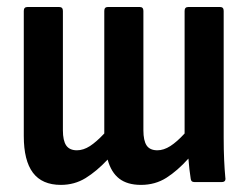

<svg xmlns="http://www.w3.org/2000/svg" viewBox="-20 -512 697 540"><path d="M151.2 8Q98.4 8 72.6 -26.2Q46.9 -60.4 46.9 -129.3V-481.4Q46.9 -492.3 57.3 -492.3H146.5Q156.9 -492.3 156.9 -481.4V-145.4Q156.9 -116.6 166.2 -102.9Q175.6 -89.3 196.3 -89.3Q214.5 -89.3 233 -101.2Q251.4 -113.2 273.3 -136.6V-481.4Q273.3 -492.3 283.2 -492.3H373.3Q383.3 -492.3 383.3 -481.4V-145.4Q383.3 -116.6 392.4 -102.9Q401.5 -89.3 422.7 -89.3Q440.4 -89.3 459.1 -101.2Q477.8 -113.2 499.2 -136.6V-481.4Q499.2 -492.3 509.6 -492.3H599.2Q609.1 -492.3 609.1 -481.4V-125.3Q609.1 -90.7 610.4 -62.3Q611.7 -33.8 613.7 -13Q616.1 0 603.7 0H526.3Q517.4 0 516.4 -9Q514.4 -21.5 512.7 -36.2Q510.9 -51 509.9 -66Q479.3 -31.9 447.9 -11.9Q416.4 8 376.6 8Q338.2 8 315.4 -9.6Q292.6 -27.1 282.7 -63.2Q252 -30.5 220.8 -11.2Q189.6 8 151.2 8Z"/></svg>

Font: Sofia Sans Condensed
Style: Regular
Weight: 400
Designer: Botio Nikoltchev, Ani Petrova
Foundry: lettersoup
Version: Version 4.100